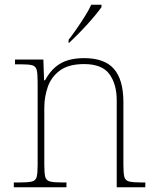

<svg xmlns="http://www.w3.org/2000/svg" viewBox="-20 -786 657 806"><path d="M38 0V-20H61Q98 -20 114 -24Q130 -28 134 -43.5Q138 -59 138 -94V-442Q138 -477 134 -492.5Q130 -508 115.5 -512Q101 -516 71 -516H43V-536H162L165 -449H169Q189 -485 213 -505Q237 -525 266.5 -533.5Q296 -542 333 -542Q419 -542 458.5 -496.5Q498 -451 498 -357V-94Q498 -59 502 -43.5Q506 -28 522.5 -24Q539 -20 575 -20H590V0H470V-365Q470 -432 439.5 -474.5Q409 -517 333 -517Q268 -517 231.5 -490Q195 -463 180.5 -421Q166 -379 166 -334V-94Q166 -59 170 -43.5Q174 -28 190.5 -24Q207 -20 243 -20H259V0ZM268 -619Q283 -638 301 -664Q319 -690 336 -717Q353 -744 363 -766H406V-756Q397 -743 380.5 -723Q364 -703 344 -681Q324 -659 304.5 -639.5Q285 -620 270 -606H268Z"/></svg>

Font: Noto Serif Kannada Thin
Style: Regular
Weight: 250
Version: Version 2.003